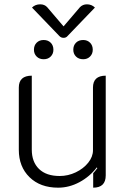

<svg xmlns="http://www.w3.org/2000/svg" viewBox="-20 -859 586 888"><path d="M469 -48Q469 9 411 9V-58Q418 -65 430 -81L428 -85Q395 -42 347.5 -16.5Q300 9 249 9Q166 9 116.5 -39.5Q67 -88 67 -166V-454Q67 -509 127 -509V-167Q127 -110 160.5 -77.5Q194 -45 256 -45Q295 -45 330.5 -62Q366 -79 388 -106.5Q410 -134 410 -164V-454Q410 -509 469 -509ZM350 -826Q363 -839 382 -839Q404 -839 419 -824L293 -693Q286 -684 274 -684Q262 -684 254 -693L128 -824Q143 -839 166 -839Q186 -839 198 -826L274 -737ZM137 -629Q137 -649 149.5 -661.5Q162 -674 182 -674Q202 -674 214.5 -661.5Q227 -649 227 -629Q227 -610 214.5 -597.5Q202 -585 182 -585Q162 -585 149.5 -597.5Q137 -610 137 -629ZM319 -629Q319 -649 331.5 -661.5Q344 -674 365 -674Q384 -674 396.5 -661.5Q409 -649 409 -629Q409 -610 396.5 -597.5Q384 -585 365 -585Q344 -585 331.5 -597.5Q319 -610 319 -629Z"/></svg>

Font: K2D ExtraLight
Style: Regular
Weight: 275
Designer: Katatrad Aksorn Co.,Ltd.
Foundry: Cadson Demak Co.,Ltd.
Version: Version 1.000; ttfautohint (v1.6)